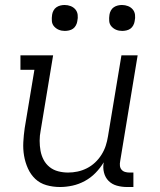

<svg xmlns="http://www.w3.org/2000/svg" viewBox="-20 -742 640 770"><path d="M221 8Q192 8 166 0.5Q140 -7 121.5 -24.5Q103 -42 92 -66.5Q81 -91 76.5 -117.5Q72 -144 73.5 -172Q75 -200 79 -228L118 -462H62V-520H193L143 -218Q139 -198 139 -177.5Q139 -157 142.5 -137.5Q146 -118 155 -101Q164 -84 179 -72Q194 -60 213.5 -55Q233 -50 253 -50Q272 -50 291 -54Q310 -58 328 -67Q346 -76 361 -90Q376 -104 387 -121.5Q398 -139 404 -157.5Q410 -176 413 -195L467 -520H532L462 -96Q460 -86 461 -77Q462 -68 467.5 -61.5Q473 -55 481.5 -52.5Q490 -50 499 -50H515V8H489Q468 8 448.5 2.5Q429 -3 415.5 -16.5Q402 -30 397 -50Q392 -70 396 -91Q382 -68 363 -48.5Q344 -29 320 -16Q296 -3 270.5 2.5Q245 8 221 8ZM470 -618Q457 -618 446 -622.5Q435 -627 427 -636Q419 -645 418 -657.5Q417 -670 419 -683Q420 -691 424.5 -699.5Q429 -708 436.5 -713Q444 -718 452.5 -720Q461 -722 469 -722Q482 -722 493.5 -717.5Q505 -713 512.5 -704Q520 -695 521.5 -682.5Q523 -670 520 -657Q519 -649 514.5 -640.5Q510 -632 503 -627Q496 -622 487 -620Q478 -618 470 -618ZM240 -618Q227 -618 216 -622.5Q205 -627 197 -636Q189 -645 188 -657.5Q187 -670 189 -683Q190 -691 194.5 -699.5Q199 -708 206.5 -713Q214 -718 222.5 -720Q231 -722 239 -722Q252 -722 263.5 -717.5Q275 -713 282.5 -704Q290 -695 291.5 -682.5Q293 -670 290 -657Q289 -649 284.5 -640.5Q280 -632 273 -627Q266 -622 257 -620Q248 -618 240 -618Z"/></svg>

Font: Iosevka Etoile Light
Style: Italic
Weight: 300
Italic angle: -9°
Designer: Belleve Invis
Foundry: Belleve Invis
Version: Version 22.1.2; ttfautohint (v1.8.4)